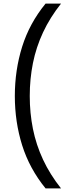

<svg xmlns="http://www.w3.org/2000/svg" viewBox="-20 -828 370 1068"><path d="M233.5 220Q144 110 103.2 -20Q62.5 -150 62.5 -294Q62.5 -438 103.2 -568.2Q144 -698.5 233.5 -808H319.5Q258 -730.5 219.5 -648Q181 -565.5 163.2 -477Q145.5 -388.5 145.5 -294Q145.5 -199.5 163.2 -111Q181 -22.5 219.5 60Q258 142.5 319.5 220Z"/></svg>

Font: Encode Sans Condensed Thin
Style: Regular
Weight: 400
Version: Version 3.002